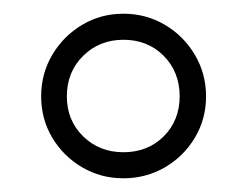

<svg xmlns="http://www.w3.org/2000/svg" viewBox="-20 -820 360 280"><path d="M160 -560Q127 -560 99.8 -576Q72.5 -592 56.2 -619.2Q40 -646.5 40 -679.5Q40 -712.5 56.2 -740Q72.5 -767.5 99.8 -783.8Q127 -800 160 -800Q193 -800 220.5 -783.8Q248 -767.5 264.2 -740Q280.5 -712.5 280.5 -679.5Q280.5 -646.5 264.2 -619.2Q248 -592 220.5 -576Q193 -560 160 -560ZM160 -598Q195.5 -598 218.8 -621.2Q242 -644.5 242 -679.5Q242 -715 218.8 -738.5Q195.5 -762 160 -762Q125 -762 101.2 -738.5Q77.5 -715 77.5 -679.5Q77.5 -644.5 101.2 -621.2Q125 -598 160 -598Z"/></svg>

Font: Bodoni Moda
Style: Regular
Weight: 400
Designer: Owen Earl
Foundry: indestructible type
Version: Version 2.005